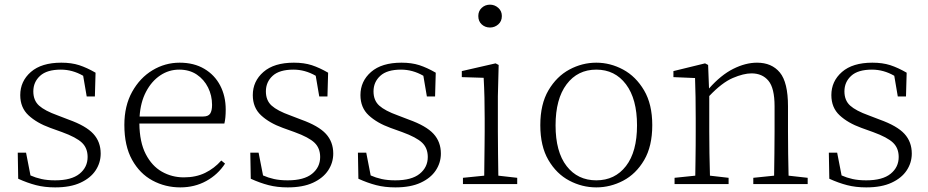

<svg xmlns="http://www.w3.org/2000/svg" viewBox="-20 -790 3983 824"><path d="M227.1 -294.9 273.9 -276.9Q349.1 -250 380.6 -215.6Q412.1 -181.2 412.1 -130.9Q412.1 -91.8 390.4 -58.8Q368.7 -25.9 325.4 -5.9Q282.2 14.2 216.8 14.2Q171.4 14.2 134.5 4.6Q97.7 -4.9 58.1 -22.9L56.2 -134.8H91.8L110.8 -37.1Q132.8 -27.3 158 -21.7Q183.1 -16.1 216.8 -16.1Q286.6 -16.1 321.3 -44.2Q356 -72.3 356 -116.2Q356 -154.3 331.8 -177.5Q307.6 -200.7 246.1 -223.1L195.8 -241.2Q137.7 -262.2 102.3 -295.2Q66.9 -328.1 66.9 -381.8Q66.9 -441.4 112.5 -481.2Q158.2 -521 243.2 -521Q286.6 -521 319.8 -510.3Q353 -499.5 390.1 -478L387.2 -376H352.1L336.9 -464.8Q291 -491.2 241.2 -491.2Q181.2 -491.2 152.1 -464.6Q123 -438 123 -397.9Q123 -358.9 147.7 -336.7Q172.4 -314.5 227.1 -294.9Z M579.1 -290H852.1Q873.5 -290 881.8 -302.2Q890.1 -314.5 890.1 -339.8Q890.1 -379.9 873 -414.3Q856 -448.7 824.5 -470Q793 -491.2 749 -491.2Q704.6 -491.2 667.5 -466.3Q630.4 -441.4 606.7 -396.2Q583 -351.1 579.1 -290ZM942.9 -259.8H578.1Q579.1 -179.7 605.5 -128.7Q631.8 -77.6 674.8 -53.2Q717.8 -28.8 769 -28.8Q820.8 -28.8 860.4 -48.1Q899.9 -67.4 929.7 -101.1L945.8 -87.9Q915 -40.5 865.2 -13.2Q815.4 14.2 753.9 14.2Q689 14.2 634.3 -15.4Q579.6 -44.9 546.6 -104.5Q513.7 -164.1 513.7 -253.9Q513.7 -335.9 547.1 -396Q580.6 -456.1 634.5 -488.5Q688.5 -521 751 -521Q812.5 -521 856.9 -494.6Q901.4 -468.3 925 -422.9Q948.7 -377.4 948.7 -319.8Q948.7 -282.7 942.9 -259.8Z M1225.1 -294.9 1272 -276.9Q1347.2 -250 1378.7 -215.6Q1410.2 -181.2 1410.2 -130.9Q1410.2 -91.8 1388.4 -58.8Q1366.7 -25.9 1323.5 -5.9Q1280.3 14.2 1214.8 14.2Q1169.4 14.2 1132.6 4.6Q1095.7 -4.9 1056.2 -22.9L1054.2 -134.8H1089.8L1108.9 -37.1Q1130.9 -27.3 1156 -21.7Q1181.2 -16.1 1214.8 -16.1Q1284.7 -16.1 1319.3 -44.2Q1354 -72.3 1354 -116.2Q1354 -154.3 1329.8 -177.5Q1305.7 -200.7 1244.1 -223.1L1193.8 -241.2Q1135.7 -262.2 1100.3 -295.2Q1064.9 -328.1 1064.9 -381.8Q1064.9 -441.4 1110.6 -481.2Q1156.2 -521 1241.2 -521Q1284.7 -521 1317.9 -510.3Q1351.1 -499.5 1388.2 -478L1385.3 -376H1350.1L1335 -464.8Q1289.1 -491.2 1239.3 -491.2Q1179.2 -491.2 1150.1 -464.6Q1121.1 -438 1121.1 -397.9Q1121.1 -358.9 1145.8 -336.7Q1170.4 -314.5 1225.1 -294.9Z M1687 -294.9 1733.9 -276.9Q1809.1 -250 1840.6 -215.6Q1872.1 -181.2 1872.1 -130.9Q1872.1 -91.8 1850.3 -58.8Q1828.6 -25.9 1785.4 -5.9Q1742.2 14.2 1676.8 14.2Q1631.3 14.2 1594.5 4.6Q1557.6 -4.9 1518.1 -22.9L1516.1 -134.8H1551.8L1570.8 -37.1Q1592.8 -27.3 1617.9 -21.7Q1643.1 -16.1 1676.8 -16.1Q1746.6 -16.1 1781.2 -44.2Q1815.9 -72.3 1815.9 -116.2Q1815.9 -154.3 1791.7 -177.5Q1767.6 -200.7 1706.1 -223.1L1655.8 -241.2Q1597.7 -262.2 1562.3 -295.2Q1526.9 -328.1 1526.9 -381.8Q1526.9 -441.4 1572.5 -481.2Q1618.2 -521 1703.1 -521Q1746.6 -521 1779.8 -510.3Q1813 -499.5 1850.1 -478L1847.2 -376H1812L1796.9 -464.8Q1751 -491.2 1701.2 -491.2Q1641.1 -491.2 1612.1 -464.6Q1583 -438 1583 -397.9Q1583 -358.9 1607.7 -336.7Q1632.3 -314.5 1687 -294.9Z M2083 -671.9Q2062 -671.9 2047.4 -685.3Q2032.7 -698.7 2032.7 -721.2Q2032.7 -742.7 2047.4 -756.3Q2062 -770 2083 -770Q2103 -770 2118.4 -756.3Q2133.8 -742.7 2133.8 -721.2Q2133.8 -698.7 2118.4 -685.3Q2103 -671.9 2083 -671.9ZM2118.7 -36.1 2199.7 -26.9V0H1966.8V-26.9L2058.1 -36.1Q2058.6 -63.5 2058.8 -97.7Q2059.1 -131.8 2059.6 -165.8Q2060.1 -199.7 2060.1 -226.1V-280.8Q2060.1 -329.1 2059.1 -370.8Q2058.1 -412.6 2055.7 -456.1L1961.9 -459V-484.9L2106.9 -518.1L2120.1 -511.2L2116.7 -377V-226.1Q2116.7 -185.5 2117.4 -131.3Q2118.2 -77.1 2118.7 -36.1Z M2539.1 14.2Q2478 14.2 2423.1 -14.9Q2368.2 -43.9 2333.5 -103.3Q2298.8 -162.6 2298.8 -252.9Q2298.8 -342.8 2333.7 -402.3Q2368.7 -461.9 2423.6 -491.5Q2478.5 -521 2539.1 -521Q2599.1 -521 2654.1 -491.5Q2709 -461.9 2744.1 -402.3Q2779.3 -342.8 2779.3 -252.9Q2779.3 -162.1 2744.4 -102.8Q2709.5 -43.5 2654.5 -14.6Q2599.6 14.2 2539.1 14.2ZM2539.1 -16.1Q2619.1 -16.1 2666.5 -77.4Q2713.9 -138.7 2713.9 -252Q2713.9 -365.2 2666.5 -428.2Q2619.1 -491.2 2539.1 -491.2Q2459 -491.2 2411.6 -428.2Q2364.3 -365.2 2364.3 -252Q2364.3 -138.7 2411.6 -77.4Q2459 -16.1 2539.1 -16.1Z M3364.3 -36.1 3446.3 -26.9V0H3212.9V-26.9L3302.2 -36.1Q3302.7 -77.1 3303.5 -130.9Q3304.2 -184.6 3304.2 -226.1V-334Q3304.2 -412.1 3277.8 -443.6Q3251.5 -475.1 3205.1 -475.1Q3171.4 -475.1 3125 -455.3Q3078.6 -435.5 3023.9 -377.9V-226.1Q3023.9 -185.5 3024.7 -131.3Q3025.4 -77.1 3026.9 -36.1L3106.9 -26.9V0H2875V-26.9L2963.9 -36.1Q2964.4 -63.5 2964.8 -97.7Q2965.3 -131.8 2965.6 -165.8Q2965.8 -199.7 2965.8 -226.1V-280.8Q2965.8 -379.9 2962.9 -455.1L2870.1 -459V-484.9L3005.9 -518.1L3019 -511.2L3022.9 -410.2Q3074.2 -468.3 3127 -494.6Q3179.7 -521 3229 -521Q3292 -521 3326.9 -478.8Q3361.8 -436.5 3361.8 -334V-226.1Q3361.8 -184.6 3362.5 -130.6Q3363.3 -76.7 3364.3 -36.1Z M3708 -294.9 3754.9 -276.9Q3830.1 -250 3861.6 -215.6Q3893.1 -181.2 3893.1 -130.9Q3893.1 -91.8 3871.3 -58.8Q3849.6 -25.9 3806.4 -5.9Q3763.2 14.2 3697.8 14.2Q3652.3 14.2 3615.5 4.6Q3578.6 -4.9 3539.1 -22.9L3537.1 -134.8H3572.8L3591.8 -37.1Q3613.8 -27.3 3638.9 -21.7Q3664.1 -16.1 3697.8 -16.1Q3767.6 -16.1 3802.2 -44.2Q3836.9 -72.3 3836.9 -116.2Q3836.9 -154.3 3812.7 -177.5Q3788.6 -200.7 3727.1 -223.1L3676.8 -241.2Q3618.7 -262.2 3583.3 -295.2Q3547.9 -328.1 3547.9 -381.8Q3547.9 -441.4 3593.5 -481.2Q3639.2 -521 3724.1 -521Q3767.6 -521 3800.8 -510.3Q3834 -499.5 3871.1 -478L3868.2 -376H3833L3817.9 -464.8Q3772 -491.2 3722.2 -491.2Q3662.1 -491.2 3633.1 -464.6Q3604 -438 3604 -397.9Q3604 -358.9 3628.7 -336.7Q3653.3 -314.5 3708 -294.9Z"/></svg>

Font: Source Han Serif CN ExtraLight
Style: Regular
Weight: 250
Designer: Ryoko NISHIZUKA  (kana & ideographs); Frank Grießhammer (Latin, Greek & Cyrillic); Wenlong ZHANG  (bopomofo); Sandoll Co
Foundry: Adobe Systems Incorporated
Version: Version 1.001;PS 1.001;hotconv 16.6.54;makeotf.lib2.5.65590